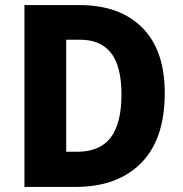

<svg xmlns="http://www.w3.org/2000/svg" viewBox="-20 -734 717 754"><path d="M627 -369Q627 -187 534 -93.5Q441 0 277 0H76V-714H293Q450 -714 538.5 -625.5Q627 -537 627 -369ZM457 -363Q457 -474 416 -526Q375 -578 295 -578H240V-138H282Q372 -138 414.5 -193.5Q457 -249 457 -363Z"/></svg>

Font: Noto Sans Armenian SemiCondensed ExtraBold
Style: Regular
Weight: 800
Width: 4
Designer: Monotype Design Team
Foundry: Monotype Imaging Inc.
Version: Version 2.008; ttfautohint (v1.8.4.7-5d5b)